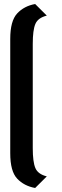

<svg xmlns="http://www.w3.org/2000/svg" viewBox="-20 -757 308 956"><path d="M31 6Q31 96 65.5 132.5Q100 169 155 179L213 121.3Q169 110.3 156.1 79.8Q143.1 49.3 143.1 -19.7V-538.3Q143.1 -607.3 156.1 -637.8Q169 -668.3 213 -679.3L155 -737Q100 -727 65.5 -690Q31 -653 31 -563Z"/></svg>

Font: Secuela Black
Style: Regular
Weight: 900
Designer: Fernando Haro
Foundry: deFharo
Version: Version 1.704